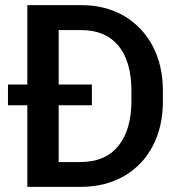

<svg xmlns="http://www.w3.org/2000/svg" viewBox="-20 -731 707 751"><path d="M293.5 0H86.9V-319.3H11.2V-400.4H86.9V-710.9H297.9Q392.6 -710.9 464.4 -669.2Q536.1 -627.4 576.7 -551.8Q617.2 -476.1 617.2 -374V-336.4Q617.2 -234.4 576.9 -158.7Q536.6 -83 463.9 -41.5Q391.1 0 293.5 0ZM339.4 -400.4V-319.3H209.5V-97.2H293.5Q392.6 -97.2 443.4 -160.9Q494.1 -224.6 494.1 -336.4V-375Q494.1 -490.2 443.4 -551.8Q392.6 -613.3 297.9 -613.3H209.5V-400.4Z"/></svg>

Font: Vazirmatn RD UI Medium
Style: Regular
Weight: 500
Designer: Saber Rastikerdar
Foundry: Saber Rastikerdar
Version: Version 33.003